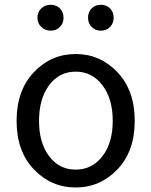

<svg xmlns="http://www.w3.org/2000/svg" viewBox="-20 -787 645 819"><path d="M481 -64.5Q407.2 12.7 302.7 12.7Q198.2 12.7 124.5 -64.5Q50.8 -141.6 50.8 -271.5Q50.8 -401.4 124.5 -479Q198.2 -556.6 302.7 -556.6Q407.2 -556.6 481 -479Q554.7 -401.4 554.7 -271.5Q554.7 -141.6 481 -64.5ZM189.5 -120.6Q232.4 -63.5 302.7 -63.5Q373 -63.5 417 -120.6Q460.9 -177.7 460.9 -271.5Q460.9 -365.2 417 -423.3Q373 -481.4 302.7 -481.4Q232.4 -481.4 189.5 -423.3Q146.5 -365.2 146.5 -271.5Q146.5 -177.7 189.5 -120.6ZM196.3 -656.2Q171.9 -656.2 155.8 -672.4Q139.6 -688.5 139.6 -710.9Q139.6 -735.4 155.8 -751Q171.9 -766.6 196.3 -766.6Q220.7 -766.6 235.8 -751Q251 -735.4 251 -710.9Q251 -687.5 235.4 -671.9Q219.7 -656.2 196.3 -656.2ZM355.5 -710.9Q355.5 -735.4 370.6 -751Q385.7 -766.6 410.2 -766.6Q434.6 -766.6 449.7 -751Q464.8 -735.4 464.8 -710.9Q464.8 -687.5 449.2 -671.9Q433.6 -656.2 410.2 -656.2Q386.7 -656.2 371.1 -671.9Q355.5 -687.5 355.5 -710.9Z"/></svg>

Font: irohakakuC Regular
Style: Regular
Weight: 400
Designer: [Source Han Sans]
Ryoko NISHIZUKA Ë•øÂ°öÊ∂ºÂ≠ê (kana & ideographs); Paul D. Hunt (Latin, Greek & Cyrillic); Wenlong ZHAN
Version: Version 1.001.20160904